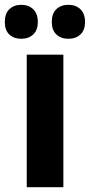

<svg xmlns="http://www.w3.org/2000/svg" viewBox="-51 -777 373 797"><path d="M212 0H60V-550H212ZM-31 -686Q-31 -721 -12 -739Q7 -757 37 -757Q68 -757 87 -738.5Q106 -720 106 -686Q106 -652 87 -634Q68 -616 37 -616Q7 -616 -12 -633.5Q-31 -651 -31 -686ZM164 -686Q164 -721 183 -739Q202 -757 233 -757Q264 -757 283 -738.5Q302 -720 302 -686Q302 -652 283 -634Q264 -616 233 -616Q202 -616 183 -634Q164 -652 164 -686Z"/></svg>

Font: Noto Sans Thai Cond ExtBd
Style: Regular
Weight: 800
Width: 3
Designer: Monotype Design Team
Foundry: Monotype Imaging Inc.
Version: Version 2.002; ttfautohint (v1.8.4.7-5d5b)